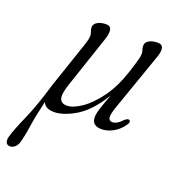

<svg xmlns="http://www.w3.org/2000/svg" viewBox="-170 -552 805 877"><g transform="rotate(20 232.0 -114.0)"><path d="M65 -114.5Q67.5 -123 71 -132L137.5 -328Q143 -344.5 145.5 -355.2Q148 -366 148 -376.5Q148 -385 144 -394.2Q140 -403.5 140 -415Q140 -430.5 156.8 -440.2Q173.5 -450 199 -450Q240.5 -450 214.5 -377.5L133.5 -137Q114.5 -82 121.2 -60.5Q128 -39 156 -39Q185 -39 226 -66.8Q267 -94.5 306.8 -149.2Q346.5 -204 372.5 -284.5Q388 -333 392.5 -350.8Q397 -368.5 397 -378.5Q397 -387 393.8 -396.2Q390.5 -405.5 390.5 -417Q390.5 -432.5 407 -442Q423.5 -451.5 449 -451.5Q492 -451.5 465.5 -382.5L371 -112.5Q355.5 -69.5 358.5 -54.2Q361.5 -39 377.5 -39Q387 -39 398.8 -45.2Q410.5 -51.5 427 -69Q440.5 -79 446.5 -75.5Q457 -69.5 446.5 -54Q427 -24.5 398.2 -8.2Q369.5 8 341.5 8Q294 8 294 -33.5Q294 -51.5 303.5 -80.2Q313 -109 329 -151Q275 -63 215.8 -27.2Q156.5 8.5 110.5 8.5Q68 8.5 56.5 -20.5Q38 57.5 31 106.8Q24 156 14 190.5Q9.5 206 -1.5 215.2Q-12.5 224.5 -24.5 224.5Q-38.5 224.5 -43.8 213.8Q-49 203 -44 184.5Q-32.5 144.5 -2.5 77.5Q27.5 10.5 61 -102Q62.5 -107.5 64.5 -113Z"/></g></svg>

Font: Fraunces 72pt S050 Light
Style: Italic
Weight: 300
Italic angle: -16°
Version: Version 1.000; ttfautohint (v1.8.3)